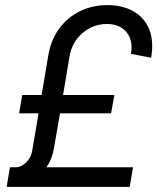

<svg xmlns="http://www.w3.org/2000/svg" viewBox="-20 -732 616 752"><path d="M6 0 19 -77H42Q63 -77 82.5 -96Q102 -115 106 -141L131 -288H55L67 -360H143L169 -514Q179 -575 211.5 -619.5Q244 -664 293 -688Q342 -712 401 -712Q460 -712 503 -687.5Q546 -663 564.5 -617Q583 -571 572 -506L493 -521Q502 -574 475.5 -606Q449 -638 399 -638Q344 -638 302.5 -602Q261 -566 252 -509L227 -360H428L415 -288H215L191 -150Q184 -108 162 -77H501L488 0Z"/></svg>

Font: Figtree
Style: Italic
Weight: 400
Italic angle: -9.5°
Foundry: Erik Kennedy
Version: Version 2.001; ttfautohint (v1.8.4.7-5d5b);gftools[0.9.27]